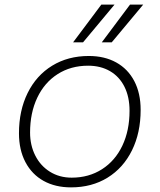

<svg xmlns="http://www.w3.org/2000/svg" viewBox="-20 -798 690 830"><path d="M62 -222Q62 -320 99.5 -396Q137 -472 205.5 -514Q274 -556 364 -556Q432 -556 482.5 -528Q533 -500 560.5 -447.5Q588 -395 588 -323Q588 -224 550.5 -148Q513 -72 445 -30Q377 12 287 12Q219 12 168.5 -16Q118 -44 90 -97Q62 -150 62 -222ZM290 -30Q364 -30 421 -66.5Q478 -103 509 -168.5Q540 -234 540 -319Q540 -379 518 -423Q496 -467 455.5 -490.5Q415 -514 361 -514Q286 -514 229 -477.5Q172 -441 141 -375.5Q110 -310 110 -225Q110 -170 132.5 -125.5Q155 -81 196 -55.5Q237 -30 290 -30ZM418 -778H475L339 -615H296ZM542 -778H599L463 -615H420Z"/></svg>

Font: Azeret Mono Thin
Style: Italic
Weight: 100
Italic angle: -12°
Designer: Martin Vácha
Foundry: Displaay
Version: Version 1.000; Glyphs 3.0.3, build 3074